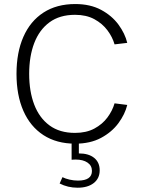

<svg xmlns="http://www.w3.org/2000/svg" viewBox="-20 -692 817 932"><path d="M463.9 134.8Q463.9 173.8 435.1 196.5Q406.2 219.2 356.9 219.2Q309.1 219.2 269.5 198.7L283.2 168Q297.4 175.3 317.6 179.9Q337.9 184.6 358.4 184.6Q426.3 184.6 426.3 137.7Q426.3 111.8 404.8 97.2Q383.3 82.5 347.2 82.5Q342.3 82.5 337.4 82.8Q332.5 83 327.6 83.5V-0.5H362.8V52.7Q410.6 52.7 437.3 74.5Q463.9 96.2 463.9 134.8ZM121.6 -333.5Q121.6 -248.5 146.2 -184.1Q170.9 -119.6 220.2 -83.3Q269.5 -46.9 344.2 -46.9Q398.9 -46.9 438 -67.9Q477.1 -88.9 501.5 -121.8Q525.9 -154.8 536.1 -190.4L597.7 -182.6Q586.9 -137.7 554.9 -94.2Q522.9 -50.8 470.5 -22.7Q418 5.4 345.2 5.4Q254.9 5.4 190.9 -36.1Q127 -77.6 93.5 -153.8Q60.1 -230 60.1 -333.5Q60.1 -437 93.5 -513.2Q127 -589.4 190.9 -630.9Q254.9 -672.4 345.2 -672.4Q418 -672.4 470.5 -644.3Q522.9 -616.2 554.9 -572.8Q586.9 -529.3 597.7 -483.9L536.1 -476.6Q525.9 -512.2 501.5 -544.9Q477.1 -577.6 438 -598.9Q398.9 -620.1 344.2 -620.1Q269.5 -620.1 220.2 -583.7Q170.9 -547.4 146.2 -482.9Q121.6 -418.5 121.6 -333.5Z"/></svg>

Font: Estedad-FD Light
Style: Regular
Weight: 300
Designer: Amin Abedi
Version: Version 7.3